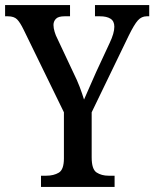

<svg xmlns="http://www.w3.org/2000/svg" viewBox="-23 -734 606 754"><path d="M138 0V-44H159Q188 -44 208 -56Q228 -68 228 -112V-293L70 -617Q56 -646 44 -658Q32 -670 8 -670H-3V-714H252V-670H230Q206 -670 196.5 -660Q187 -650 187 -636Q187 -624 191.5 -609Q196 -594 202 -583L265 -449Q280 -419 290 -392.5Q300 -366 307 -343Q316 -364 328.5 -392Q341 -420 355 -452L408 -566Q426 -604 426 -629Q426 -651 411 -660.5Q396 -670 370 -670H350V-714H563V-670H553Q533 -670 518.5 -654Q504 -638 482 -593L337 -293V-116Q337 -69 356.5 -56.5Q376 -44 403 -44H427V0Z"/></svg>

Font: Noto Serif Tamil Condensed Medium
Style: Regular
Weight: 500
Width: 3
Designer: Indian Type Foundry, Tom Grace, and the Monotype Design Team
Foundry: Monotype Imaging Inc.
Version: Version 2.004; ttfautohint (v1.8.4.7-5d5b)